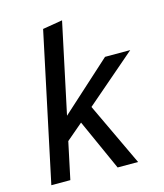

<svg xmlns="http://www.w3.org/2000/svg" viewBox="-110 -815 767 898"><g transform="rotate(-15 273.5 -366.0)"><path d="M27 0 179 -716 275 -732 182 -295 425 -515H547L303 -305L447 0H348L237 -247L157 -179L119 0Z"/></g></svg>

Font: Radio Canada
Style: Italic
Weight: 400
Italic angle: -12°
Designer: Charles Daoud, Etienne Aubert Bonn, Alexandre Saumier Demers, Jacques Le Bailly
Foundry: Radio-Canada
Version: Version 2.104;gftools[0.9.28.dev5+ged2979d]